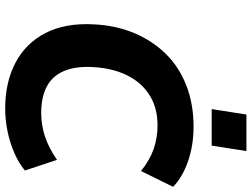

<svg xmlns="http://www.w3.org/2000/svg" viewBox="-135 -825 971 741"><g transform="rotate(90 350.5 -454.5)"><path d="M399 11Q298 11 222.5 -28.5Q147 -68 107.5 -144.5Q68 -221 74 -331Q78 -416 107.5 -486.5Q137 -557 187.5 -608.5Q238 -660 309.5 -688Q381 -716 469 -716Q540 -716 601.5 -695Q663 -674 701 -637L640 -513Q600 -546 556.5 -561.5Q513 -577 464 -577Q396 -577 347 -546Q298 -515 270.5 -459Q243 -403 239 -329Q235 -261 254 -216Q273 -171 314 -149.5Q355 -128 416 -128Q461 -128 505 -142Q549 -156 597 -189L638 -65Q609 -41 569.5 -24Q530 -7 486.5 2Q443 11 399 11ZM401 -786 422 -920H563L542 -786Z"/></g></svg>

Font: Nunito Sans 10pt ExtraBold
Style: Italic
Weight: 800
Italic angle: -9°
Designer: Vernon Adams
Foundry: Vernon Adams
Version: Version 3.101;gftools[0.9.27]